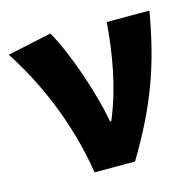

<svg xmlns="http://www.w3.org/2000/svg" viewBox="-93 -676 787 769"><g transform="rotate(-15 301.0 -291.5)"><path d="M207 0H375C502 -211 552 -367 587 -569H410C400 -441 378 -307 325 -181H320C299 -298 238 -482 180 -583L-3 -544C88 -406 175 -211 207 0Z"/></g></svg>

Font: Noto Sans CJK HK Black
Style: Regular
Weight: 900
Designer: Ryoko NISHIZUKA 西塚涼子 (kana, bopomofo & ideographs); Paul D. Hunt (Latin, Greek & Cyrillic); Sandoll Communications 산돌커뮤니
Foundry: Adobe
Version: Version 2.004;hotconv 1.0.118;makeotfexe 2.5.65603